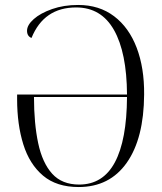

<svg xmlns="http://www.w3.org/2000/svg" viewBox="-20 -744 655 774"><path d="M297 10Q208 10 153.5 -36Q99 -82 74 -162Q49 -242 49 -344V-363H492Q491 -532 439.5 -623Q388 -714 287 -714Q157 -714 107 -591Q89 -598 89 -620Q89 -643 116 -667Q143 -691 190 -707.5Q237 -724 295 -724Q380 -724 440 -678.5Q500 -633 531 -551.5Q562 -470 561 -363Q560 -186 491 -88Q422 10 297 10ZM299 0Q395 0 443 -89.5Q491 -179 492 -353H117Q117 -246 134 -166.5Q151 -87 190.5 -43.5Q230 0 299 0Z"/></svg>

Font: Noto Serif Display SemiCondensed Light
Style: Regular
Weight: 300
Width: 4
Designer: Monotype Design Team
Foundry: Monotype Imaging Inc.
Version: Version 2.009